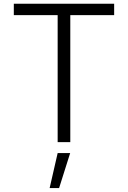

<svg xmlns="http://www.w3.org/2000/svg" viewBox="-20 -747 672 1009"><path d="M52.6 -667.6H283V0H349.4V-667.6H579.9V-727.3H52.6ZM240.8 241.5H290.5L348.7 57.5H283Z"/></svg>

Font: TID UI Light
Style: Regular
Weight: 300
Designer: The TID Project Authors
Foundry: Bakken & Bæck
Version: Version 1.001;hotconv 1.0.109;makeotfexe 2.5.65596